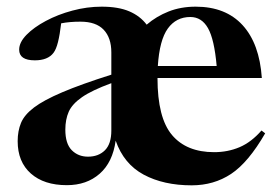

<svg xmlns="http://www.w3.org/2000/svg" viewBox="-20 -544 835 576"><path d="M221.5 -479Q188.5 -479 163.5 -474Q159.5 -440 154 -418Q148.5 -396 140.5 -385.5Q123.5 -363 84.5 -363Q37.5 -363 37.5 -395Q37.5 -417 59.5 -439.5Q81.5 -462 117.5 -481.2Q153.5 -500.5 197.2 -512.2Q241 -524 285 -524Q335 -524 367.8 -510Q400.5 -496 420 -470Q449 -495 485.8 -509.5Q522.5 -524 567 -524Q657 -524 707.8 -468.5Q758.5 -413 765.5 -310H452.5V-309.5Q452.5 -190.5 496 -139Q539.5 -87.5 622.5 -87.5Q663.5 -87.5 698.8 -102.5Q734 -117.5 764.5 -152.5L775.5 -144Q725 -56.5 673.2 -22.2Q621.5 12 555 12Q471 12 411.2 -20Q351.5 -52 327 -122Q318 -57 279 -22.8Q240 11.5 180.5 11.5Q112 11.5 72.5 -23.5Q33 -58.5 33 -120.5Q33 -151 43 -175.2Q53 -199.5 82 -221.5Q111 -243.5 166.8 -267.2Q222.5 -291 314 -320V-387Q314 -430.5 291 -454.8Q268 -479 221.5 -479ZM551 -493Q508.5 -493 483.5 -458.5Q458.5 -424 453.5 -346H630Q623 -426 604 -459.5Q585 -493 551 -493ZM176 -155Q176 -113 195.2 -93.5Q214.5 -74 244 -74Q275.5 -74 294.8 -93.2Q314 -112.5 314 -152V-294.5Q255.5 -273 226 -252.5Q196.5 -232 186.2 -208.8Q176 -185.5 176 -155Z"/></svg>

Font: Newsreader Display SemiBold
Style: Regular
Weight: 600
Designer: Hugues Gentile
Foundry: Production Type
Version: Version 1.001